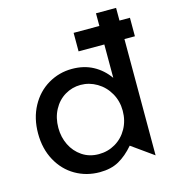

<svg xmlns="http://www.w3.org/2000/svg" viewBox="-110 -822 824 922"><g transform="rotate(-15 302.0 -361.0)"><path d="M552 -732H452V-411Q421 -455 375.5 -479.5Q330 -504 271 -504Q207 -504 152.5 -472Q98 -440 66 -381Q34 -322 34 -246Q34 -170 66 -111.5Q98 -53 152.5 -21.5Q207 10 273 10Q329 10 368.5 -12Q408 -34 444 -76L552 1ZM135 -247Q135 -297 156 -336.5Q177 -376 213 -397.5Q249 -419 291 -419Q334 -419 372 -396.5Q410 -374 432.5 -334.5Q455 -295 455 -247Q455 -198 433 -158.5Q411 -119 373.5 -97Q336 -75 291 -75Q244 -75 208.5 -99Q173 -123 154 -162Q135 -201 135 -247ZM604 -669H324V-577H604Z"/></g></svg>

Font: Geom
Style: Regular
Weight: 400
Version: Version 1.102